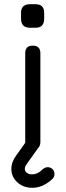

<svg xmlns="http://www.w3.org/2000/svg" viewBox="-20 -711 312 913"><path d="M123 -579Q80 -579 80 -622V-650Q80 -691 123 -691H149Q190 -691 190 -650V-622Q190 -579 149 -579ZM133 182Q91 182 62.5 156Q34 130 34 92Q34 59 58 27L100 -32V-458Q100 -494 136 -494Q172 -494 172 -458V-36Q172 -20 164 -10L162 -8L110 65Q98 80 98 92Q98 103 107.5 110.5Q117 118 133 118Q160 118 184 93Q195 84 207 84Q220 84 229.5 93Q239 102 239 116Q239 130 230 139Q185 182 133 182Z"/></svg>

Font: Jura SemiBold
Style: Regular
Weight: 600
Designer: Daniel Johnson, Alexei Vanyashin
Foundry: Daniel Johnson
Version: Version 5.103